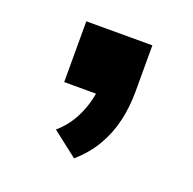

<svg xmlns="http://www.w3.org/2000/svg" viewBox="-72 -234 481 478"><g transform="rotate(20 168.5 4.5)"><path d="M169 170 102 118Q123 100 136.5 78Q150 56 158 30.5Q166 5 168 -22L197 0H81V-161H256V-39Q256 2 247.5 39Q239 76 220 109Q201 142 169 170Z"/></g></svg>

Font: Nunito Sans 7pt Expanded
Style: Bold
Weight: 700
Width: 7
Designer: Vernon Adams
Foundry: Vernon Adams
Version: Version 3.101;gftools[0.9.27]